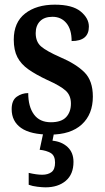

<svg xmlns="http://www.w3.org/2000/svg" viewBox="-20 -567 448 823"><path d="M195 10Q111 10 70.5 -18.5Q30 -47 30 -99Q30 -137 52 -152.5Q74 -168 101 -168Q101 -110 125.5 -76.5Q150 -43 198 -43Q243 -43 263.5 -65Q284 -87 284 -123Q284 -158 261.5 -178.5Q239 -199 183 -224Q134 -247 102 -269.5Q70 -292 54.5 -322Q39 -352 39 -397Q39 -471 87.5 -509Q136 -547 215 -547Q290 -547 325.5 -518Q361 -489 361 -453Q361 -391 287 -391Q287 -441 264.5 -468Q242 -495 205 -495Q170 -495 151.5 -476Q133 -457 133 -425Q133 -388 156 -368Q179 -348 238 -322Q306 -293 342 -257Q378 -221 378 -153Q378 -77 330.5 -33.5Q283 10 195 10ZM175 236Q162 236 140.5 233.5Q119 231 103 225V174Q137 182 161 182Q186 182 201 170.5Q216 159 216 130Q216 100 197.5 89Q179 78 150 75L168 -9H214L205 36Q245 40 270 63.5Q295 87 295 127Q295 180 262 208Q229 236 175 236Z"/></svg>

Font: Noto Serif Lao Condensed SemiBold
Style: Regular
Weight: 600
Width: 3
Designer: Monotype Design Team
Foundry: Monotype Imaging Inc.
Version: Version 2.003; ttfautohint (v1.8.4.7-5d5b)